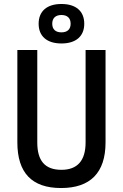

<svg xmlns="http://www.w3.org/2000/svg" viewBox="-20 -948 626 978"><path d="M291 9.8C439.5 9.8 517.6 -67.4 517.6 -222.7V-693.4H416V-222.7C416 -129.9 374.5 -83 293 -83C208 -83 169.9 -129.9 169.9 -222.7V-693.4H68.4V-222.7C68.4 -67.4 142.6 9.8 291 9.8ZM293 -726.6C366.7 -726.6 409.2 -763.2 409.2 -827.1C409.2 -891.1 366.7 -927.7 293 -927.7C219.2 -927.7 176.8 -891.1 176.8 -827.1C176.8 -763.2 219.2 -726.6 293 -726.6ZM293 -783.2C262.7 -783.2 246.1 -798.8 246.1 -827.1C246.1 -855.5 262.7 -871.6 293 -871.6C323.2 -871.6 339.8 -855.5 339.8 -827.1C339.8 -798.8 323.2 -783.2 293 -783.2Z"/></svg>

Font: Cascadia Code PL
Style: Regular
Weight: 400
Monospace: yes
Designer: Aaron Bell
Foundry: Saja Typeworks
Version: Version 2404.023